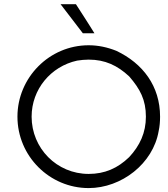

<svg xmlns="http://www.w3.org/2000/svg" viewBox="-20 -913 824 940"><path d="M442.4 -750C427.7 -774.4 412.1 -797.9 397.5 -821.3C381.8 -845.7 366.2 -869.1 351.6 -892.6H276.4C293.9 -869.1 312.5 -845.7 331.1 -821.3C349.6 -797.9 367.2 -774.4 385.7 -750ZM763.7 -341.8C763.7 -491.2 679.7 -602.5 549.8 -664.1C505.9 -681.6 460.9 -691.4 414.1 -691.4C220.7 -691.4 65.4 -532.2 65.4 -341.8C65.4 -148.4 222.7 7.8 414.1 7.8C574.2 7.8 729.5 -111.3 756.8 -271.5C761.7 -293.9 763.7 -317.4 763.7 -341.8ZM694.3 -341.8C694.3 -263.7 665 -200.2 612.3 -143.6C555.7 -88.9 492.2 -61.5 414.1 -61.5C257.8 -61.5 134.8 -187.5 134.8 -341.8C134.8 -475.6 228.5 -587.9 357.4 -616.2C376 -619.1 394.5 -621.1 414.1 -621.1C494.1 -621.1 554.7 -592.8 612.3 -539.1C666 -477.5 694.3 -423.8 694.3 -341.8Z"/></svg>

Font: My Font
Style: Regular
Weight: 400
Designer: Alfredo Marco Pradil
Version: Version 0.001